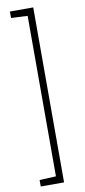

<svg xmlns="http://www.w3.org/2000/svg" viewBox="-99 -779 426 965"><g transform="rotate(-10 114.0 -296.5)"><path d="M27 150V117L111 113V-706L27 -710V-743H146V150Z"/></g></svg>

Font: Saira Thin Condensed
Style: Regular
Weight: 100
Width: 3
Version: Version 1.101